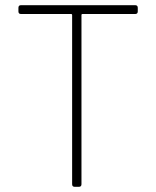

<svg xmlns="http://www.w3.org/2000/svg" viewBox="-20 -720 602 740"><path d="M258 -10V-662Q258 -666 254 -666H61Q51 -666 51 -676V-690Q51 -700 61 -700H501Q511 -700 511 -690V-676Q511 -666 501 -666H298Q294 -666 294 -662V-10Q294 0 284 0H268Q258 0 258 -10Z"/></svg>

Font: Barlow GEO Extra Light
Style: Regular
Weight: 200
Designer: Jeremy Tribby
Foundry: Tribby Type
Version: Version 1.408